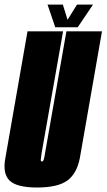

<svg xmlns="http://www.w3.org/2000/svg" viewBox="-44 -811 463 834"><path d="M117 3.5Q207 3.5 248.5 -26.8Q290 -57 303 -125.5L399 -675H244.5L152 -147.5Q149 -127.5 146.2 -118.5Q143.5 -109.5 137.5 -109.5Q132.5 -109.5 133.2 -118.5Q134 -127.5 137 -147.5L230 -675H75.5L-20.5 -125.5Q-33.5 -57 -2.5 -26.8Q28.5 3.5 117 3.5ZM196 -692.5H293.5L360 -791H290.5L249.5 -725L229 -791H162.5Z"/></svg>

Font: Anybody UltraCondensed ExtraBold
Style: Italic
Weight: 800
Width: 1
Italic angle: -10°
Version: Version 1.113;gftools[0.9.25]